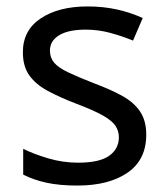

<svg xmlns="http://www.w3.org/2000/svg" viewBox="-20 -566 519 596"><path d="M434 -148Q434 -70 376 -30Q318 10 220 10Q164 10 123.5 1Q83 -8 52 -24V-104Q84 -88 129.5 -74.5Q175 -61 222 -61Q289 -61 319 -82.5Q349 -104 349 -140Q349 -160 338 -176Q327 -192 298.5 -208Q270 -224 217 -244Q165 -264 128 -284Q91 -304 71 -332Q51 -360 51 -404Q51 -472 106.5 -509Q162 -546 252 -546Q301 -546 343.5 -536.5Q386 -527 423 -510L393 -440Q359 -454 322 -464Q285 -474 246 -474Q192 -474 163.5 -456.5Q135 -439 135 -409Q135 -387 148 -371.5Q161 -356 191.5 -341.5Q222 -327 273 -307Q324 -288 360 -268Q396 -248 415 -219.5Q434 -191 434 -148Z"/></svg>

Font: Noto Sans Adlam
Style: Regular
Weight: 400
Designer: Mark Jamra, Neil Patel
Foundry: JamraPatel LLC
Version: Version 3.001